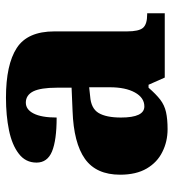

<svg xmlns="http://www.w3.org/2000/svg" viewBox="12 -604 601 666"><g transform="rotate(-90 313.0 -270.5)"><path d="M198.7 9.8Q155.3 9.8 119.6 -8.3Q83.5 -25.9 62 -62.5Q40.5 -99.1 40.5 -154.8Q40.5 -237.8 95.5 -276.9Q150.4 -315.9 261.7 -319.8L342.3 -323.2V-375Q342.3 -429.7 329.6 -456.1Q316.4 -481.9 290.5 -481.9Q266.6 -481.9 252.9 -455.1Q238.8 -427.7 238.8 -375Q160.2 -375 121.1 -391.1Q82.5 -407.2 82.5 -444.8Q82.5 -482.9 113.3 -506.3Q143.6 -529.8 194.6 -540.3Q245.6 -550.8 307.6 -550.8Q422.4 -550.8 480 -513.4Q537.6 -476.1 537.6 -382.8V-130.9Q537.6 -89.8 550 -75.4Q562.5 -61 596.7 -61H600.6V0H377.4L352.5 -56.2H342.3Q319.8 -30.3 300.8 -15.6Q281.7 -1 257.6 4.4Q233.4 9.8 198.7 9.8ZM277.3 -70.8Q307.6 -70.8 325.7 -103.5Q343.8 -136.2 343.8 -190.9V-262.2L312.5 -258.8Q270.5 -255.9 254.6 -229.5Q238.8 -203.1 238.8 -151.9Q238.8 -70.8 277.3 -70.8Z"/></g></svg>

Font: Koh Santepheap Black
Style: Regular
Weight: 900
Designer: Danh Hong
Version: Version 2.002; ttfautohint (v1.8.3)